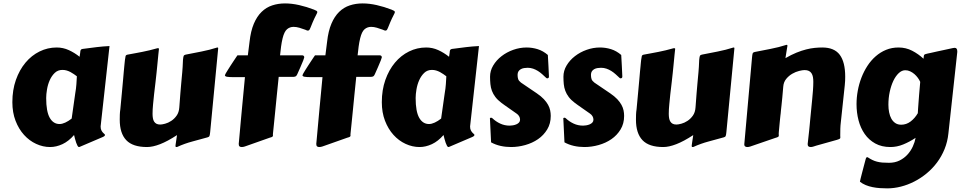

<svg xmlns="http://www.w3.org/2000/svg" viewBox="-20 -817 5510 1100"><path d="M557.1 -98.1Q556.6 -96.2 556.6 -94.5Q556.6 -92.8 556.6 -91.3Q556.6 -79.1 560.5 -71Q564.5 -63 569.1 -57.9Q573.7 -52.7 577.6 -49.6Q581.5 -46.4 581.5 -43.9Q581.5 -37.1 566.9 -31.2L435.5 24.9Q435.1 25.4 432.1 25.4Q428.2 25.4 424.3 18.6Q420.4 11.7 416.7 1.2Q413.1 -9.3 409.9 -21.2Q406.7 -33.2 404.3 -43.5Q373.5 -7.8 337.9 8.8Q302.2 25.4 267.1 25.4Q226.1 25.4 187 7.3Q147.9 -10.7 117.7 -44.2Q87.4 -77.6 69.1 -125Q50.8 -172.4 50.8 -231.4Q50.8 -301.3 71 -358.9Q91.3 -416.5 126 -458Q160.6 -499.5 206.8 -522.2Q252.9 -544.9 304.7 -544.9Q341.3 -544.9 374 -530Q406.7 -515.1 436 -491.7Q439 -506.3 439.5 -515.1Q439.9 -523.9 441.7 -528.8Q443.4 -533.7 448.2 -535.4Q453.1 -537.1 464.4 -538.1Q499.5 -543 534.4 -547.1Q569.3 -551.3 607.4 -553.2ZM411.1 -282.2Q416 -310.1 417.7 -334.7Q419.4 -359.4 420.4 -379.9Q412.6 -385.7 403.6 -392.1Q394.5 -398.4 384 -404.1Q373.5 -409.7 362.1 -413.1Q350.6 -416.5 337.9 -416.5Q311.5 -416.5 293.7 -399.4Q275.9 -382.3 264.9 -357.4Q253.9 -332.5 249.3 -304.7Q244.6 -276.9 244.6 -255.4Q244.6 -178.2 264.9 -142.3Q285.2 -106.4 321.3 -106.4Q335.9 -106.4 354 -114.7Q372.1 -123 390.6 -137.7Z M1184.1 -60.5Q1182.6 -44.4 1180.2 -38.3Q1177.7 -32.2 1169.4 -30.3Q1127.9 -18.6 1082.8 -6.6Q1037.6 5.4 995.1 24.9Q993.7 25.4 990.7 25.4Q986.8 25.4 986.1 23.4Q985.4 21.5 985.4 19Q985.4 18.1 985.6 15.6Q985.8 13.2 986.8 6.6Q987.8 0 989.5 -11.7Q991.2 -23.4 994.1 -43Q939.5 -7.3 897.2 9Q855 25.4 822.3 25.4Q740.7 25.4 703.4 -13.9Q666 -53.2 666 -131.3Q666 -145.5 666.5 -160.4Q667 -175.3 669.4 -190.9Q674.8 -248.5 678.7 -289.8Q682.6 -331.1 685.1 -359.9Q687.5 -388.7 689.2 -407Q690.9 -425.3 692.1 -437.5Q693.4 -449.7 694.1 -457.8Q694.8 -465.8 695.8 -473.6Q697.8 -489.3 699.5 -495.6Q701.2 -502 710.4 -503.9Q733.4 -508.3 754.2 -512Q774.9 -515.6 795.2 -519.8Q815.4 -523.9 836.4 -528.8Q857.4 -533.7 880.9 -540.5Q881.8 -540.5 882.8 -540.8Q883.8 -541 884.8 -541Q890.6 -541 890.6 -537.1V-536.1Q888.7 -519.5 887.2 -504.9Q885.7 -490.2 884.3 -474.9Q882.8 -459.5 881.1 -441.9Q879.4 -424.3 877 -401.1Q874.5 -377.9 871.1 -347.7Q867.7 -317.4 862.8 -277.3Q859.9 -248 856.9 -219Q854 -189.9 854 -165Q854 -151.4 856 -139.9Q857.9 -128.4 863 -120.4Q868.2 -112.3 876.5 -107.9Q884.8 -103.5 897.9 -103.5Q908.2 -103.5 925.8 -108.2Q943.4 -112.8 960.9 -124.3Q978.5 -135.7 991.9 -154.5Q1005.4 -173.3 1007.3 -202.1Q1010.7 -250.5 1013.4 -283Q1016.1 -315.4 1018.1 -337.6Q1020 -359.9 1021.5 -375Q1022.9 -390.1 1024.2 -404.1Q1025.4 -418 1026.4 -433.8Q1027.3 -449.7 1028.3 -473.6Q1029.8 -489.7 1032 -495.8Q1034.2 -502 1043 -503.9Q1087.4 -512.7 1133.8 -521.7Q1180.2 -530.8 1224.6 -544.9Q1228.5 -544.9 1229.2 -543.7Q1230 -542.5 1230 -540Z M1347.7 7.3Q1348.1 2 1349.9 -15.9Q1351.6 -33.7 1354 -61Q1356.4 -88.4 1359.6 -123.8Q1362.8 -159.2 1366.7 -200Q1370.6 -240.7 1374.8 -285.2Q1378.9 -329.6 1383.3 -375H1318.4Q1292 -375 1280.3 -377.2Q1268.6 -379.4 1268.6 -386.2Q1268.6 -388.2 1273.4 -396.7Q1278.3 -405.3 1285.9 -417.2Q1293.5 -429.2 1302.2 -442.9Q1311 -456.5 1319.1 -468.5Q1327.1 -480.5 1333 -489.3Q1338.9 -498 1340.3 -500H1399.9L1409.7 -577.6Q1416.5 -639.2 1434.3 -681.2Q1452.1 -723.1 1478.8 -749Q1505.4 -774.9 1539.6 -786.1Q1573.7 -797.4 1612.8 -797.4Q1651.9 -797.4 1694.1 -787.8Q1736.3 -778.3 1779.3 -761.7Q1788.6 -757.8 1793.2 -755.1Q1797.9 -752.4 1797.9 -748Q1797.9 -744.1 1794.4 -737.8Q1778.8 -707.5 1771.2 -689Q1763.7 -670.4 1759.3 -659.7Q1754.9 -648.9 1752 -645.3Q1749 -641.6 1743.2 -641.6Q1740.2 -641.6 1737.1 -643.1Q1733.9 -644.5 1729.5 -646.5Q1712.4 -652.8 1695.1 -658Q1677.7 -663.1 1662.1 -663.1Q1640.1 -663.1 1624.3 -649.4Q1608.4 -635.7 1599.1 -597.7Q1593.8 -575.7 1590.3 -550.3Q1586.9 -524.9 1584.5 -500H1711.9Q1715.8 -500 1719.5 -497.3Q1723.1 -494.6 1723.1 -488.3Q1723.1 -485.8 1717.3 -470.7Q1711.4 -455.6 1700.7 -431.2L1683.1 -391.6Q1679.7 -384.3 1676 -380.9Q1672.4 -377.4 1661.1 -376.5H1576.7Q1571.3 -325.7 1566.4 -275.9Q1561.5 -226.1 1557.1 -182.4Q1552.7 -138.7 1549.3 -104.7Q1545.9 -70.8 1543.9 -52.2Q1543.5 -50.8 1543.5 -46.9Q1543.5 -44.9 1543.7 -43.5Q1543.9 -42 1543.9 -41Q1543.9 -36.6 1540.8 -33.9Q1537.6 -31.2 1524.4 -27.8L1396 17.6Q1390.6 19.5 1381.8 22.5Q1373 25.4 1364.7 25.4Q1356.4 25.4 1352.1 21.5Q1347.7 17.6 1347.7 7.3Z M1792 7.3Q1792.5 2 1794.2 -15.9Q1795.9 -33.7 1798.3 -61Q1800.8 -88.4 1804 -123.8Q1807.1 -159.2 1811 -200Q1814.9 -240.7 1819.1 -285.2Q1823.2 -329.6 1827.6 -375H1762.7Q1736.3 -375 1724.6 -377.2Q1712.9 -379.4 1712.9 -386.2Q1712.9 -388.2 1717.8 -396.7Q1722.7 -405.3 1730.2 -417.2Q1737.8 -429.2 1746.6 -442.9Q1755.4 -456.5 1763.4 -468.5Q1771.5 -480.5 1777.3 -489.3Q1783.2 -498 1784.7 -500H1844.2L1854 -577.6Q1860.8 -639.2 1878.7 -681.2Q1896.5 -723.1 1923.1 -749Q1949.7 -774.9 1983.9 -786.1Q2018.1 -797.4 2057.1 -797.4Q2096.2 -797.4 2138.4 -787.8Q2180.7 -778.3 2223.6 -761.7Q2232.9 -757.8 2237.5 -755.1Q2242.2 -752.4 2242.2 -748Q2242.2 -744.1 2238.8 -737.8Q2223.1 -707.5 2215.6 -689Q2208 -670.4 2203.6 -659.7Q2199.2 -648.9 2196.3 -645.3Q2193.4 -641.6 2187.5 -641.6Q2184.6 -641.6 2181.4 -643.1Q2178.2 -644.5 2173.8 -646.5Q2156.7 -652.8 2139.4 -658Q2122.1 -663.1 2106.4 -663.1Q2084.5 -663.1 2068.6 -649.4Q2052.7 -635.7 2043.5 -597.7Q2038.1 -575.7 2034.7 -550.3Q2031.2 -524.9 2028.8 -500H2156.2Q2160.2 -500 2163.8 -497.3Q2167.5 -494.6 2167.5 -488.3Q2167.5 -485.8 2161.6 -470.7Q2155.8 -455.6 2145 -431.2L2127.4 -391.6Q2124 -384.3 2120.4 -380.9Q2116.7 -377.4 2105.5 -376.5H2021Q2015.6 -325.7 2010.7 -275.9Q2005.9 -226.1 2001.5 -182.4Q1997.1 -138.7 1993.7 -104.7Q1990.2 -70.8 1988.3 -52.2Q1987.8 -50.8 1987.8 -46.9Q1987.8 -44.9 1988 -43.5Q1988.3 -42 1988.3 -41Q1988.3 -36.6 1985.1 -33.9Q1981.9 -31.2 1968.8 -27.8L1840.3 17.6Q1835 19.5 1826.2 22.5Q1817.4 25.4 1809.1 25.4Q1800.8 25.4 1796.4 21.5Q1792 17.6 1792 7.3Z M2673.8 -98.1Q2673.3 -96.2 2673.3 -94.5Q2673.3 -92.8 2673.3 -91.3Q2673.3 -79.1 2677.2 -71Q2681.2 -63 2685.8 -57.9Q2690.4 -52.7 2694.3 -49.6Q2698.2 -46.4 2698.2 -43.9Q2698.2 -37.1 2683.6 -31.2L2552.2 24.9Q2551.8 25.4 2548.8 25.4Q2544.9 25.4 2541 18.6Q2537.1 11.7 2533.4 1.2Q2529.8 -9.3 2526.6 -21.2Q2523.4 -33.2 2521 -43.5Q2490.2 -7.8 2454.6 8.8Q2418.9 25.4 2383.8 25.4Q2342.8 25.4 2303.7 7.3Q2264.6 -10.7 2234.4 -44.2Q2204.1 -77.6 2185.8 -125Q2167.5 -172.4 2167.5 -231.4Q2167.5 -301.3 2187.7 -358.9Q2208 -416.5 2242.7 -458Q2277.3 -499.5 2323.5 -522.2Q2369.6 -544.9 2421.4 -544.9Q2458 -544.9 2490.7 -530Q2523.4 -515.1 2552.7 -491.7Q2555.7 -506.3 2556.2 -515.1Q2556.6 -523.9 2558.3 -528.8Q2560.1 -533.7 2564.9 -535.4Q2569.8 -537.1 2581.1 -538.1Q2616.2 -543 2651.1 -547.1Q2686 -551.3 2724.1 -553.2ZM2527.8 -282.2Q2532.7 -310.1 2534.4 -334.7Q2536.1 -359.4 2537.1 -379.9Q2529.3 -385.7 2520.3 -392.1Q2511.2 -398.4 2500.7 -404.1Q2490.2 -409.7 2478.8 -413.1Q2467.3 -416.5 2454.6 -416.5Q2428.2 -416.5 2410.4 -399.4Q2392.6 -382.3 2381.6 -357.4Q2370.6 -332.5 2366 -304.7Q2361.3 -276.9 2361.3 -255.4Q2361.3 -178.2 2381.6 -142.3Q2401.9 -106.4 2438 -106.4Q2452.6 -106.4 2470.7 -114.7Q2488.8 -123 2507.3 -137.7Z M2787.1 -134.8Q2787.1 -135.3 2786.9 -135.5Q2786.6 -135.7 2786.6 -136.2Q2786.6 -142.6 2793.5 -142.6Q2797.9 -142.6 2801.3 -139.2Q2820.8 -120.6 2845.9 -108.9Q2871.1 -97.2 2900.4 -97.2Q2908.2 -97.2 2918.5 -98.9Q2928.7 -100.6 2938 -104.5Q2947.3 -108.4 2953.4 -115Q2959.5 -121.6 2959.5 -131.3Q2959.5 -142.1 2954.1 -151.1Q2948.7 -160.2 2939.9 -166Q2935.1 -169.4 2922.9 -178Q2910.6 -186.5 2896.7 -196.3Q2882.8 -206.1 2870.4 -214.8Q2857.9 -223.6 2853 -227.5Q2831.1 -244.1 2818.1 -261.2Q2805.2 -278.3 2798.3 -296.6Q2791.5 -314.9 2789.6 -335Q2787.6 -355 2787.6 -377.4Q2787.6 -411.6 2805.7 -441.9Q2823.7 -472.2 2853.3 -495.1Q2882.8 -518.1 2920.4 -531.5Q2958 -544.9 2997.1 -544.9Q3029.3 -544.9 3060.5 -535.2Q3091.8 -525.4 3118.7 -502Q3121.1 -471.2 3122.1 -441.4Q3123 -411.6 3125 -378.9Q3125 -372.6 3122.1 -370.4Q3119.1 -368.2 3115.2 -368.2Q3111.8 -368.2 3109.4 -370.6Q3098.1 -381.3 3086.4 -391.8Q3074.7 -402.3 3061.8 -410.4Q3048.8 -418.5 3034.2 -423.6Q3019.5 -428.7 3002.9 -428.7Q2992.7 -428.7 2982.4 -427Q2972.2 -425.3 2963.9 -420.7Q2955.6 -416 2950.4 -408.2Q2945.3 -400.4 2945.3 -388.2Q2945.3 -374 2948.7 -363.8Q2952.1 -353.5 2964.8 -343.8L3055.7 -282.2Q3080.6 -265.1 3095.9 -248.8Q3111.3 -232.4 3120.1 -216.3Q3128.9 -200.2 3132.1 -184.3Q3135.3 -168.5 3135.3 -152.8Q3135.3 -108.9 3115 -75.4Q3094.7 -42 3062.5 -19.8Q3030.3 2.4 2989.5 13.9Q2948.7 25.4 2907.7 25.4Q2876.5 25.4 2847.4 18.8Q2818.4 12.2 2793.5 -1.5Z M3207.5 -134.8Q3207.5 -135.3 3207.3 -135.5Q3207 -135.7 3207 -136.2Q3207 -142.6 3213.9 -142.6Q3218.3 -142.6 3221.7 -139.2Q3241.2 -120.6 3266.4 -108.9Q3291.5 -97.2 3320.8 -97.2Q3328.6 -97.2 3338.9 -98.9Q3349.1 -100.6 3358.4 -104.5Q3367.7 -108.4 3373.8 -115Q3379.9 -121.6 3379.9 -131.3Q3379.9 -142.1 3374.5 -151.1Q3369.1 -160.2 3360.4 -166Q3355.5 -169.4 3343.3 -178Q3331.1 -186.5 3317.1 -196.3Q3303.2 -206.1 3290.8 -214.8Q3278.3 -223.6 3273.4 -227.5Q3251.5 -244.1 3238.5 -261.2Q3225.6 -278.3 3218.8 -296.6Q3211.9 -314.9 3210 -335Q3208 -355 3208 -377.4Q3208 -411.6 3226.1 -441.9Q3244.1 -472.2 3273.7 -495.1Q3303.2 -518.1 3340.8 -531.5Q3378.4 -544.9 3417.5 -544.9Q3449.7 -544.9 3481 -535.2Q3512.2 -525.4 3539.1 -502Q3541.5 -471.2 3542.5 -441.4Q3543.5 -411.6 3545.4 -378.9Q3545.4 -372.6 3542.5 -370.4Q3539.6 -368.2 3535.6 -368.2Q3532.2 -368.2 3529.8 -370.6Q3518.6 -381.3 3506.8 -391.8Q3495.1 -402.3 3482.2 -410.4Q3469.2 -418.5 3454.6 -423.6Q3439.9 -428.7 3423.3 -428.7Q3413.1 -428.7 3402.8 -427Q3392.6 -425.3 3384.3 -420.7Q3376 -416 3370.8 -408.2Q3365.7 -400.4 3365.7 -388.2Q3365.7 -374 3369.1 -363.8Q3372.6 -353.5 3385.3 -343.8L3476.1 -282.2Q3501 -265.1 3516.4 -248.8Q3531.7 -232.4 3540.5 -216.3Q3549.3 -200.2 3552.5 -184.3Q3555.7 -168.5 3555.7 -152.8Q3555.7 -108.9 3535.4 -75.4Q3515.1 -42 3482.9 -19.8Q3450.7 2.4 3409.9 13.9Q3369.1 25.4 3328.1 25.4Q3296.9 25.4 3267.8 18.8Q3238.8 12.2 3213.9 -1.5Z M4141.6 -60.5Q4140.1 -44.4 4137.7 -38.3Q4135.3 -32.2 4127 -30.3Q4085.4 -18.6 4040.3 -6.6Q3995.1 5.4 3952.6 24.9Q3951.2 25.4 3948.2 25.4Q3944.3 25.4 3943.6 23.4Q3942.9 21.5 3942.9 19Q3942.9 18.1 3943.1 15.6Q3943.4 13.2 3944.3 6.6Q3945.3 0 3947 -11.7Q3948.7 -23.4 3951.7 -43Q3897 -7.3 3854.7 9Q3812.5 25.4 3779.8 25.4Q3698.2 25.4 3660.9 -13.9Q3623.5 -53.2 3623.5 -131.3Q3623.5 -145.5 3624 -160.4Q3624.5 -175.3 3627 -190.9Q3632.3 -248.5 3636.2 -289.8Q3640.1 -331.1 3642.6 -359.9Q3645 -388.7 3646.7 -407Q3648.4 -425.3 3649.7 -437.5Q3650.9 -449.7 3651.6 -457.8Q3652.3 -465.8 3653.3 -473.6Q3655.3 -489.3 3657 -495.6Q3658.7 -502 3668 -503.9Q3690.9 -508.3 3711.7 -512Q3732.4 -515.6 3752.7 -519.8Q3772.9 -523.9 3793.9 -528.8Q3814.9 -533.7 3838.4 -540.5Q3839.4 -540.5 3840.3 -540.8Q3841.3 -541 3842.3 -541Q3848.1 -541 3848.1 -537.1V-536.1Q3846.2 -519.5 3844.7 -504.9Q3843.3 -490.2 3841.8 -474.9Q3840.3 -459.5 3838.6 -441.9Q3836.9 -424.3 3834.5 -401.1Q3832 -377.9 3828.6 -347.7Q3825.2 -317.4 3820.3 -277.3Q3817.4 -248 3814.5 -219Q3811.5 -189.9 3811.5 -165Q3811.5 -151.4 3813.5 -139.9Q3815.4 -128.4 3820.6 -120.4Q3825.7 -112.3 3834 -107.9Q3842.3 -103.5 3855.5 -103.5Q3865.7 -103.5 3883.3 -108.2Q3900.9 -112.8 3918.5 -124.3Q3936 -135.7 3949.5 -154.5Q3962.9 -173.3 3964.8 -202.1Q3968.3 -250.5 3970.9 -283Q3973.6 -315.4 3975.6 -337.6Q3977.5 -359.9 3979 -375Q3980.5 -390.1 3981.7 -404.1Q3982.9 -418 3983.9 -433.8Q3984.9 -449.7 3985.8 -473.6Q3987.3 -489.7 3989.5 -495.8Q3991.7 -502 4000.5 -503.9Q4044.9 -512.7 4091.3 -521.7Q4137.7 -530.8 4182.1 -544.9Q4186 -544.9 4186.8 -543.7Q4187.5 -542.5 4187.5 -540Z M4655.8 17.6Q4650.4 19 4641.6 22.2Q4632.8 25.4 4624.5 25.4Q4617.7 25.4 4612.5 22Q4607.4 18.6 4607.4 10.3V7.3Q4610.4 -19 4612.3 -37.4Q4614.3 -55.7 4616 -70.6Q4617.7 -85.4 4618.9 -100.3Q4620.1 -115.2 4622.1 -135Q4624 -154.8 4626.7 -181.9Q4629.4 -209 4633.3 -249.5Q4635.7 -274.4 4637.7 -300.3Q4639.6 -326.2 4639.6 -348.1Q4639.6 -362.8 4637.5 -375.2Q4635.3 -387.7 4629.6 -396.7Q4624 -405.8 4614.3 -410.6Q4604.5 -415.5 4589.4 -415.5Q4578.1 -415.5 4558.3 -410.6Q4538.6 -405.8 4519 -394.5Q4499.5 -383.3 4484.4 -365Q4469.2 -346.7 4467.3 -319.8Q4464.4 -283.7 4461.9 -258.1Q4459.5 -232.4 4457.5 -214.6Q4455.6 -196.8 4454.3 -185.5Q4453.1 -174.3 4452.6 -166.5Q4452.1 -164.6 4451.2 -155.8Q4450.2 -147 4449 -134.8Q4447.8 -122.6 4446.5 -108.9Q4445.3 -95.2 4444.1 -83Q4442.9 -70.8 4442.1 -62Q4441.4 -53.2 4441.4 -51.3Q4441.4 -47.4 4441.7 -44.7Q4441.9 -42 4441.9 -39.6Q4441.9 -35.6 4438.2 -33Q4434.6 -30.3 4421.9 -26.9L4292.5 17.6Q4287.1 19.5 4278.3 22.5Q4269.5 25.4 4261.2 25.4Q4254.4 25.4 4249.3 22Q4244.1 18.6 4244.1 10.3L4288.6 -488.8Q4290 -504.9 4292.2 -511Q4294.4 -517.1 4303.2 -519Q4347.7 -527.8 4394.5 -536.9Q4441.4 -545.9 4485.8 -560.1Q4489.7 -560.1 4490.5 -558.8Q4491.2 -557.6 4491.2 -555.2Q4491.2 -554.2 4491 -552.2Q4490.7 -550.3 4489.5 -543.5Q4488.3 -536.6 4486.1 -522.7Q4483.9 -508.8 4480 -483.9Q4513.7 -503.4 4543.2 -515.4Q4572.8 -527.3 4598.9 -533.9Q4625 -540.5 4647.9 -542.7Q4670.9 -544.9 4690.9 -544.9Q4759.8 -544.9 4791 -503.2Q4822.3 -461.4 4822.3 -377.9Q4822.3 -366.2 4821.8 -353.8Q4821.3 -341.3 4819.8 -328.1L4797.4 -118.2Q4794.9 -97.7 4794.4 -80.3Q4793.9 -63 4793.9 -40Q4793.9 -36.1 4794.2 -33.4Q4794.4 -30.8 4794.4 -28.8Q4794.4 -24.4 4790.8 -22Q4787.1 -19.5 4774.4 -15.6Z M5252 -348.1Q5247.1 -359.4 5238.5 -371.1Q5230 -382.8 5218.8 -392.6Q5207.5 -402.3 5194.3 -408.4Q5181.2 -414.6 5166.5 -414.6Q5146.5 -414.6 5128.9 -397.9Q5111.3 -381.3 5098.1 -353.8Q5085 -326.2 5077.4 -290.8Q5069.8 -255.4 5069.8 -217.3Q5069.8 -193.8 5074 -173.1Q5078.1 -152.3 5086.9 -136.7Q5095.7 -121.1 5109.6 -111.8Q5123.5 -102.5 5143.1 -102.5Q5172.4 -102.5 5196.8 -120.8Q5221.2 -139.2 5238.3 -168.5Q5238.8 -178.7 5239.7 -192.9Q5240.7 -207 5242.2 -227.3Q5243.7 -247.6 5245.8 -275.1Q5248 -302.7 5251.5 -340.8ZM5413.6 -53.2Q5408.7 -4.9 5391.6 37.1Q5374.5 79.1 5348.4 114Q5322.3 148.9 5288.8 176.5Q5255.4 204.1 5218 223.1Q5180.7 242.2 5141.1 252.2Q5101.6 262.2 5063 262.2Q5042.5 262.2 5021 260.7Q4999.5 259.3 4979 255.1Q4958.5 251 4939.9 243.4Q4921.4 235.8 4906.7 224.1V223.6Q4906.7 221.2 4910.4 206.5Q4914.1 191.9 4919.2 172.1Q4924.3 152.3 4929.9 131.3Q4935.5 110.4 4939.5 95.2Q4941.4 88.4 4943.4 85.9Q4945.3 83.5 4947.8 83.5Q4950.7 83.5 4951.2 84Q4965.3 93.3 4977.8 99.4Q4990.2 105.5 5004.2 109.1Q5018.1 112.8 5034.7 114.3Q5051.3 115.7 5073.2 115.7Q5107.4 115.7 5133.8 102.5Q5160.2 89.4 5179.2 68.4Q5198.2 47.4 5209.7 22.2Q5221.2 -2.9 5225.6 -27.3Q5190.4 -3.9 5154.3 10.7Q5118.2 25.4 5081.5 25.4Q5031.2 25.4 4994.6 5.1Q4958 -15.1 4934.1 -49.3Q4910.2 -83.5 4898.7 -127.7Q4887.2 -171.9 4887.2 -220.2Q4887.2 -258.3 4894.3 -297.1Q4901.4 -335.9 4915.3 -372.1Q4929.2 -408.2 4949.7 -439.7Q4970.2 -471.2 4997.1 -494.6Q5023.9 -518.1 5056.6 -531.5Q5089.4 -544.9 5127.9 -544.9Q5169.9 -544.9 5205.8 -526.4Q5241.7 -507.8 5271 -480.5Q5272 -489.3 5272.5 -494.4Q5272.9 -499.5 5274.9 -502.4Q5276.9 -505.4 5281.5 -506.8Q5286.1 -508.3 5294.9 -510.3Q5300.3 -511.2 5314.5 -514.4Q5328.6 -517.6 5348.1 -522Q5367.7 -526.4 5391.1 -531.2Q5414.6 -536.1 5438.5 -541.5Q5444.3 -543 5449.2 -543Q5464.4 -543 5464.4 -523.4Q5464.4 -521 5464.4 -518.8Q5464.4 -516.6 5463.9 -514.2Z"/></svg>

Font: Carter One
Style: Regular
Weight: 400
Designer: vernon adams
Foundry: vernon adams
Version: Version 1.000